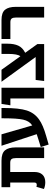

<svg xmlns="http://www.w3.org/2000/svg" viewBox="923 -1530 667 2553"><g transform="rotate(-90 1256.5 -253.5)"><path d="M397 -567Q495 -567 534 -520.5Q573 -474 573 -378V0H431V-374Q431 -415 418 -433Q405 -451 368 -451H246V-128Q246 -60 210.5 -22.5Q175 15 111 15Q61 15 20 -3L49 -103Q62 -98 77 -98Q106 -98 106 -132V-451H44V-567Z M960 -567H1097V-538Q1097 -333 1064 -231Q1031 -129 945 -68Q871 -14 721 28L611 60L578 -45L691 -80Q698 -82 749 -99L595 -567H747L865 -158Q866 -160 870 -162Q924 -199 942 -279Q960 -359 960 -537Z M1224 0V-449H1133L1151 -567H1366V0Z M1952 -485Q1952 -401 1926 -344Q1900 -287 1831 -252L1947 -90V0H1456L1470 -113H1775L1446 -567H1605L1785 -316Q1816 -354 1816 -476V-567H1952Z M2300 0V-373Q2300 -413 2287 -431Q2274 -449 2238 -449H2014V-567H2267Q2365 -567 2403.5 -520Q2442 -473 2442 -376V0Z"/></g></svg>

Font: FiraGO SemiBold
Style: Regular
Weight: 600
Designer: bBox Type
Foundry: bBox Type GmbH
Version: Version 1.001;PS 001.001;hotconv 1.0.88;makeotf.lib2.5.64775